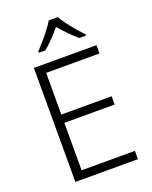

<svg xmlns="http://www.w3.org/2000/svg" viewBox="-171 -1039 895 1130"><g transform="rotate(-20 276.5 -473.5)"><path d="M492 0H100V-714H492V-662H158V-401H473V-349H158V-52H492ZM334 -947Q346 -925 367 -897.5Q388 -870 411 -843Q434 -816 453 -797V-788H412Q385 -810 357 -839Q329 -868 305 -896Q281 -868 253.5 -839Q226 -810 199 -788H158V-797Q177 -817 200 -843.5Q223 -870 244 -897.5Q265 -925 278 -947Z"/></g></svg>

Font: Noto Sans Sinhala Light
Style: Regular
Weight: 300
Designer: Jelle Bosma - Monotype Design Team
Foundry: Monotype Imaging Inc.
Version: Version 2.006; ttfautohint (v1.8.4.7-5d5b)